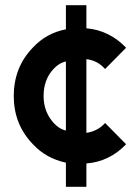

<svg xmlns="http://www.w3.org/2000/svg" viewBox="-20 -720 524 740"><path d="M313 -611V-700H234V-607Q197 -600 165 -582.5Q133 -565 106 -536Q33 -460 33 -350Q33 -241 106 -165Q133 -136 165 -118.5Q197 -101 234 -93V0H313V-90Q402 -97 466 -164L385 -246Q371 -230 352.5 -220.5Q334 -211 313 -208V-492Q356 -487 385 -454L466 -536Q402 -603 313 -611ZM234 -483V-217Q220 -220 208 -228Q196 -236 187 -246Q148 -289 148 -350Q148 -381 157.5 -407.5Q167 -434 187 -455Q196 -465 208 -472.5Q220 -480 234 -483Z"/></svg>

Font: Unageo
Style: SemiBold
Weight: 600
Designer: Richard Sepsi
Foundry: Richard Sepsi
Version: Version 2.000